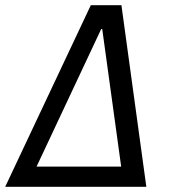

<svg xmlns="http://www.w3.org/2000/svg" viewBox="-42 -720 662 740"><path d="M-22 0 308 -700H426L522 0ZM99 -78H425L352 -608H348Z"/></svg>

Font: CommitMono
Style: Italic
Weight: 400
Monospace: yes
Designer: Eigil Nikolajsen
Foundry: Eigil Nikolajsen
Version: Version 1.143